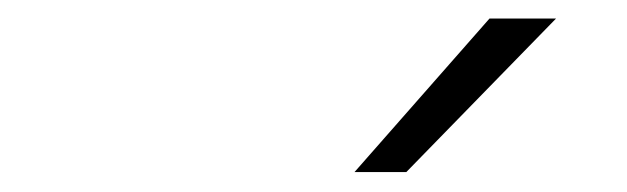

<svg xmlns="http://www.w3.org/2000/svg" viewBox="-20 -818 660 202"><path d="M407.5 -637H353L495 -798.5H565Z"/></svg>

Font: Monaspace Krypton ExtraLight
Style: Italic
Weight: 200
Italic angle: -11°
Designer: Riley Cran & the Lettermatic Team
Foundry: Lettermatic
Version: Version 1.101 (Monaspace Krypton)